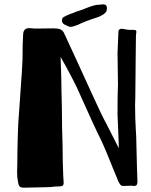

<svg xmlns="http://www.w3.org/2000/svg" viewBox="-20 -855 697 887"><path d="M424 -773Q376 -758 339 -740Q335 -739 324.5 -735Q314 -731 307 -731Q297 -731 286 -738Q266 -745 266 -760Q266 -762 268 -770Q269 -775 288 -783.5Q307 -792 318 -795Q324 -799 340 -803.5Q356 -808 379 -818L401 -826Q422 -833 436 -833L456 -835Q474 -835 474 -818Q474 -811 473 -807Q470 -796 453.5 -786Q437 -776 424 -773ZM226 -724Q248 -724 258.5 -719.5Q269 -715 275 -704Q285 -683 300 -650L337 -570L384 -467Q397 -439 418 -393Q439 -347 448 -329Q465 -294 470 -286L498 -231L529 -170L527 -228L523 -326V-356Q523 -411 525 -467Q525 -509 524 -535L523 -611L527 -707Q527 -722 542 -722Q547 -722 562 -719Q571 -717 581 -717Q591 -717 597 -717Q605 -717 607.5 -715Q610 -713 610 -708Q610 -704 609 -699Q608 -694 608 -688L607 -602L605 -400L604 -371Q604 -337 605 -309Q606 -281 607 -263Q610 -220 610 -191Q610 -195 613 -72L615 -16V-14Q615 6 596 4Q593 3 584 3L555 4H549Q542 4 538.5 1Q535 -2 527 -16Q524 -23 519 -36Q514 -49 507 -65Q464 -173 445 -212Q423 -254 334 -453Q314 -494 289 -540L260 -592L263 -497L264 -438Q266 -372 266 -351Q266 -269 269 -186L270 -108Q270 -87 272 -47L274 -12V-10Q274 0 269 3Q264 6 255 6L233 7Q212 10 188 10Q160 10 142 11L91 12Q76 12 71 6.5Q66 1 65 -6Q64 -13 63 -16Q59 -34 59 -60Q59 -84 60 -101Q60 -153 62 -222.5Q64 -292 67 -322L72 -393Q84 -559 84 -580Q84 -659 87 -698Q89 -725 115 -725Q123 -725 130 -724Q137 -723 141 -723Z"/></svg>

Font: Barrio
Style: Regular
Weight: 400
Designer: Pablo Cosgaya & Sergio Jimenez
Foundry: Pablo Cosgaya & Sergio Jimenez
Version: Version 1.005